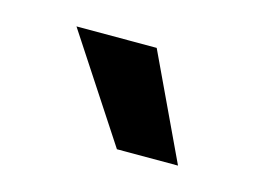

<svg xmlns="http://www.w3.org/2000/svg" viewBox="-39 -937 333 252"><g transform="rotate(15 128.0 -811.0)"><path d="M133 -740 40 -882H149L216 -740Z"/></g></svg>

Font: Mona Sans SemiExpanded Medium
Style: Regular
Weight: 500
Width: 6
Designer: Deni Anggara
Foundry: GitHub
Version: Version 2.000